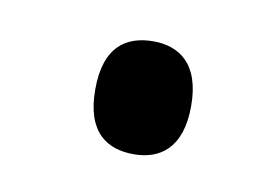

<svg xmlns="http://www.w3.org/2000/svg" viewBox="-32 -162 300 211"><g transform="rotate(10 117.5 -56.0)"><path d="M126 7C154 7 179 -8 179 -56C179 -104 154 -119 126 -119C96 -119 72 -104 72 -56C72 -8 96 7 126 7Z"/></g></svg>

Font: Noto Serif Bengali Condensed
Style: Regular
Weight: 400
Width: 3
Designer: Juan Bruce, Universal Thirst, Indian Type Foundry and the Monotype Design Team.
Foundry: Monotype Imaging Inc.
Version: Version 2.003